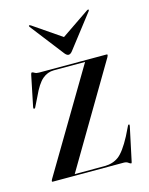

<svg xmlns="http://www.w3.org/2000/svg" viewBox="-100 -690 592 765"><g transform="rotate(-15 196.0 -308.0)"><path d="M363.5 -423 117 -6.5H240Q274 -6.5 298.2 -24.2Q322.5 -42 352.5 -98.5L372.5 -139Q374.5 -142.5 377.5 -141.5Q379.5 -141 378.5 -134.5L349 4Q348 10.5 345.5 10.5Q342 10.5 335.2 5.2Q328.5 0 317 0H24.5Q21.5 0 21.5 -2.5Q21.5 -5 24.5 -10.5L272.5 -427.5H143.5Q117.5 -427.5 96.2 -409.5Q75 -391.5 53.5 -344L34 -304.5Q32 -299.5 28 -300Q24.5 -300.5 26 -307.5L52 -434Q53.5 -442 57 -442Q60.5 -442 66.8 -438Q73 -434 84 -434H363Q366.5 -434 366.5 -431.5Q366.5 -429.5 363.5 -423ZM232.5 -482Q224.5 -472 217 -472Q209.5 -472 201.5 -482L95.5 -619Q92 -623.5 94.5 -625.5Q96.5 -627 101.5 -624L217 -545L333 -624Q338 -627 339.5 -625.5Q342 -623.5 338.5 -619Z"/></g></svg>

Font: Fraunces144ptRegular
Style: Regular
Weight: 400
Version: Version 1.000;[0bf87f6ff]